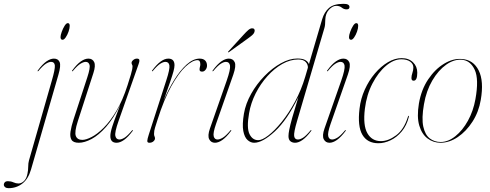

<svg xmlns="http://www.w3.org/2000/svg" viewBox="-158 -739 2562 1004"><path d="M169.5 -531Q158.5 -531 158.5 -545Q158.5 -555 164.8 -572.5Q171 -590 179.8 -604Q188.5 -618 196.5 -618Q202.5 -618 204.5 -613.8Q206.5 -609.5 206.5 -604Q206.5 -591 200.5 -573.8Q194.5 -556.5 185.8 -543.8Q177 -531 169.5 -531ZM147.5 -348.5 4 148Q-10 196.5 -41 220.8Q-72 245 -113.5 245Q-125 245 -131.5 239.5Q-138 234 -138 226.5Q-138 219.5 -132.8 214Q-127.5 208.5 -116.5 208.5Q-101 208.5 -87.8 214.5Q-74.5 220.5 -61.5 220.5Q-46.5 220.5 -33 208Q-19.5 195.5 -14.5 170Q-10.5 151.5 -10.5 133Q-10.5 114.5 -6.5 100L113 -317.5Q130.5 -377.5 128.8 -396.5Q127 -415.5 109 -415.5Q98 -415.5 82.5 -406Q67 -396.5 43.5 -368.5Q40.5 -365 39 -366.5Q37.5 -368 40 -371Q64 -403.5 85 -418Q106 -432.5 124 -432.5Q146 -432.5 153.8 -414.5Q161.5 -396.5 147.5 -348.5Z M536.5 -58.5Q538 -57 535.5 -54Q511.5 -22 490.5 -7.2Q469.5 7.5 451.5 7.5Q419 7.5 419 -27.5Q419 -46 429.2 -77.8Q439.5 -109.5 452 -141.2Q464.5 -173 471 -191.5Q435.5 -119.5 396.8 -75.8Q358 -32 321 -12.2Q284 7.5 254 7.5Q225 7.5 215.8 -8.2Q206.5 -24 210.8 -51.2Q215 -78.5 226 -112.5L298.5 -334.5Q315 -385 310 -400.2Q305 -415.5 290.5 -415.5Q279.5 -415.5 263.2 -406Q247 -396.5 223.5 -368.5Q221 -365 219 -366.5Q217.5 -368 220 -371Q244 -403.5 265 -418Q286 -432.5 304 -432.5Q326 -432.5 334.5 -414.2Q343 -396 330.5 -357.5L249 -105.5Q230.5 -48.5 238.5 -28Q246.5 -7.5 272.5 -7.5Q291.5 -7.5 321 -22.5Q350.5 -37.5 384.2 -71Q418 -104.5 450.8 -159.2Q483.5 -214 509 -293.5Q521 -330.5 526.5 -349.8Q532 -369 533.5 -377.5Q535 -386 535 -391.5Q535 -397.5 532.5 -401Q530 -404.5 530 -410.5Q530 -418 538.8 -425.2Q547.5 -432.5 558 -432.5Q569.5 -432.5 570.8 -425Q572 -417.5 567 -404.5L462 -106.5Q441 -47 445.2 -28.2Q449.5 -9.5 466.5 -9.5Q478 -9.5 493.5 -19.2Q509 -29 532 -56.5Q535 -60 536.5 -58.5Z M637 -366.5Q635.5 -368 638 -371Q684 -432.5 722 -432.5Q754.5 -432.5 754.5 -398Q754.5 -385.5 749.2 -366Q744 -346.5 731.5 -310.2Q719 -274 697 -211Q721.5 -270 752.8 -320.5Q784 -371 818.2 -401.8Q852.5 -432.5 886 -432.5Q905 -432.5 914.8 -422.5Q924.5 -412.5 924.5 -396Q924.5 -384 917 -374.2Q909.5 -364.5 899 -364.5Q885.5 -364.5 885.5 -375Q885.5 -383 887.5 -389.5Q889.5 -396 889.5 -402.5Q889.5 -424.5 875 -424.5Q848.5 -424.5 812.2 -390.8Q776 -357 737.5 -287.8Q699 -218.5 665.5 -112Q658 -88 652.8 -71.8Q647.5 -55.5 647.5 -39Q647.5 -30.5 650 -25.8Q652.5 -21 652.5 -15.5Q652.5 -7 644.2 0.2Q636 7.5 623 7.5Q612 7.5 612.2 -2.2Q612.5 -12 620 -35L711.5 -318.5Q731 -378.5 727.8 -397Q724.5 -415.5 707 -415.5Q696 -415.5 680.5 -406Q665 -396.5 641.5 -368.5Q638.5 -365 637 -366.5Z M979.5 -9.5Q991 -9.5 1007 -19Q1023 -28.5 1046.5 -56.5Q1049 -60 1051 -58.5Q1052.5 -57 1050 -54Q1026 -22 1005 -7.2Q984 7.5 966 7.5Q945.5 7.5 936 -10.8Q926.5 -29 940 -67.5L1027.5 -317.5Q1048 -376.5 1044.8 -396Q1041.5 -415.5 1023.5 -415.5Q1012.5 -415.5 997 -406Q981.5 -396.5 958 -368.5Q955 -365 953.5 -366.5Q952 -368 954.5 -371Q978.5 -403.5 999.5 -418Q1020.5 -432.5 1038.5 -432.5Q1060.5 -432.5 1069.2 -414Q1078 -395.5 1062 -349L971.5 -90.5Q955 -43 959.5 -26.2Q964 -9.5 979.5 -9.5ZM1115.5 -557Q1130 -573 1140.5 -582Q1151 -591 1160.5 -591Q1169 -591 1172 -586Q1175 -581 1173 -574Q1171 -564.5 1161.5 -556Q1152 -547.5 1138 -537.5L1040 -467Q1036.5 -464 1034.5 -466Q1033.5 -467.5 1037 -471Z M1469 -54Q1445 -22 1424 -7.2Q1403 7.5 1385 7.5Q1370.5 7.5 1360.5 -0.5Q1350.5 -8.5 1350.5 -27.5Q1350.5 -40 1354.8 -61.8Q1359 -83.5 1370.2 -123.8Q1381.5 -164 1402.5 -232Q1344 -112 1279.5 -52.2Q1215 7.5 1171 7.5Q1152.5 7.5 1136.5 -6.8Q1120.5 -21 1114.2 -54.2Q1108 -87.5 1117.5 -144.5Q1126.5 -197 1155.2 -248.2Q1184 -299.5 1224.8 -341.2Q1265.5 -383 1310.5 -408Q1355.5 -433 1396.5 -433Q1424 -433 1438.5 -424.8Q1453 -416.5 1457.5 -403.5L1526.5 -638Q1537.5 -675.5 1562.2 -697.2Q1587 -719 1638.5 -719Q1669.5 -719 1669.5 -702.5Q1669.5 -690 1654.5 -690Q1640.5 -690 1629.2 -699.2Q1618 -708.5 1600 -708.5Q1581 -708.5 1562.5 -688.5Q1544 -668.5 1543 -636Q1542.5 -620 1541.8 -610.8Q1541 -601.5 1538.5 -593L1395.5 -106.5Q1377.5 -45.5 1380.2 -27.5Q1383 -9.5 1400 -9.5Q1411.5 -9.5 1426.8 -19Q1442 -28.5 1465.5 -56.5Q1468 -60 1470 -58.5Q1471.5 -57 1469 -54ZM1144.5 -147Q1131 -70.5 1146.5 -38.2Q1162 -6 1192.5 -6Q1213 -6 1245.5 -31Q1278 -56 1314.8 -101.2Q1351.5 -146.5 1384.5 -207.2Q1417.5 -268 1438.5 -339L1452 -385Q1453 -401 1441 -414.5Q1429 -428 1401 -428Q1359.5 -428 1318 -404.5Q1276.5 -381 1240.5 -341Q1204.5 -301 1179 -250.8Q1153.5 -200.5 1144.5 -147Z M1678 -531Q1667 -531 1667 -545Q1667 -555 1673.2 -572.5Q1679.5 -590 1688.2 -604Q1697 -618 1705 -618Q1711 -618 1713 -613.8Q1715 -609.5 1715 -604Q1715 -591 1709 -573.8Q1703 -556.5 1694.2 -543.8Q1685.5 -531 1678 -531ZM1570.5 -90.5Q1554 -43 1558.5 -26.2Q1563 -9.5 1578.5 -9.5Q1590 -9.5 1606 -19Q1622 -28.5 1645.5 -56.5Q1648 -60 1650 -58.5Q1651.5 -57 1649 -54Q1625 -22 1604 -7.2Q1583 7.5 1565 7.5Q1544.5 7.5 1535 -10.8Q1525.5 -29 1539 -67.5L1626.5 -317.5Q1647 -376.5 1643.8 -396Q1640.5 -415.5 1622.5 -415.5Q1611.5 -415.5 1596 -406Q1580.5 -396.5 1557 -368.5Q1554 -365 1552.5 -366.5Q1551 -368 1553.5 -371Q1577.5 -403.5 1598.5 -418Q1619.5 -432.5 1637.5 -432.5Q1659.5 -432.5 1668.2 -414Q1677 -395.5 1661 -349Z M1940.5 -429Q1901 -429 1860.5 -395Q1820 -361 1789.5 -302.2Q1759 -243.5 1750 -170Q1739.5 -84 1763 -42.5Q1786.5 -1 1834 -1Q1872.5 -1 1913.5 -31.5Q1954.5 -62 1975 -128Q1977 -133.5 1978.5 -133.5Q1981.5 -133.5 1980 -128Q1968.5 -82.5 1942.8 -51.8Q1917 -21 1884.5 -5.5Q1852 10 1820.5 10Q1763 10 1737 -34.2Q1711 -78.5 1722 -170.5Q1728 -223 1749.5 -270.5Q1771 -318 1802.5 -355Q1834 -392 1870.2 -413.5Q1906.5 -435 1942.5 -435Q1979.5 -435 2001.8 -413.2Q2024 -391.5 2024 -359Q2024 -317 2005 -317Q1993.5 -317 1993.5 -331Q1993.5 -343 1998.5 -357.8Q2003.5 -372.5 2003.5 -386Q2003.5 -405 1986.5 -417Q1969.5 -429 1940.5 -429Z M2258 -430.5Q2317.5 -426 2345.2 -370.5Q2373 -315 2356 -216.5Q2345.5 -154 2312.8 -103Q2280 -52 2235.8 -22.2Q2191.5 7.5 2145.5 7.5Q2108 7.5 2078 -14.8Q2048 -37 2034.5 -82.5Q2021 -128 2032.5 -197.5Q2045 -270.5 2081.2 -324.2Q2117.5 -378 2164.8 -406.2Q2212 -434.5 2258 -430.5ZM2146.5 3.5Q2185.5 3.5 2223.2 -26.8Q2261 -57 2289 -107.8Q2317 -158.5 2328 -220Q2347 -325 2324.5 -373.8Q2302 -422.5 2257.5 -426.5Q2216.5 -430 2175.2 -400.8Q2134 -371.5 2102.5 -317.8Q2071 -264 2059 -194Q2046 -120 2055.5 -76.8Q2065 -33.5 2089.5 -15Q2114 3.5 2146.5 3.5Z"/></svg>

Font: Fraunces 144pt Thin
Style: Italic
Weight: 100
Italic angle: -16°
Version: Version 1.000;[b76b70a41]